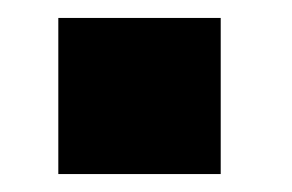

<svg xmlns="http://www.w3.org/2000/svg" viewBox="-20 -471 326 214"><path d="M226 -451V-277H45V-451Z"/></svg>

Font: Public Sans Black
Style: Regular
Weight: 900
Designer: The Public Sans Project Authors: Dan O. Williams and USWDS (Libre Franklin designed by Pablo Impallari and Rodrigo Fuenz
Version: Version 1.007